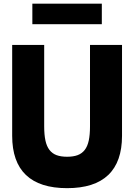

<svg xmlns="http://www.w3.org/2000/svg" viewBox="-20 -990 716 1025"><path d="M338.2 14.5Q192.3 14.5 118.6 -55.7Q45 -125.9 45 -265V-750H215.9V-315.5Q215.9 -270.9 222.5 -240Q229.1 -209.1 243.9 -189.8Q258.6 -170.5 281.8 -161.8Q305 -153.2 338.2 -153.2Q371.4 -153.2 394.5 -161.8Q417.7 -170.5 432.5 -189.8Q447.3 -209.1 453.9 -240Q460.5 -270.9 460.5 -315.5V-750H631.4V-265Q631.4 -125.9 557.7 -55.7Q484.1 14.5 338.2 14.5ZM152.7 -860.9V-970.5H523.6V-860.9Z"/></svg>

Font: Spartan ExtBd
Style: Regular
Weight: 800
Designer: Matt Bailey, Mirko Velimirovic
Foundry: Matt Bailey
Version: Version 1.005